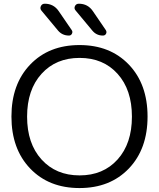

<svg xmlns="http://www.w3.org/2000/svg" viewBox="-20 -999 834 1007"><path d="M341.8 -812.5Q306.6 -812.5 284.2 -838.9L197.3 -943.4Q188.5 -954.1 194.3 -966.8Q200.2 -979.5 214.8 -979.5Q261.7 -979.5 288.1 -940.4L356.4 -840.8Q362.3 -832 357.4 -822.3Q352.5 -812.5 341.8 -812.5ZM519.5 -812.5Q486.3 -812.5 464.8 -837.9L377 -943.4Q367.2 -954.1 373 -966.8Q378.9 -979.5 393.6 -979.5Q441.4 -979.5 467.8 -939.5L535.2 -840.8Q541 -831.1 536.1 -821.8Q531.2 -812.5 519.5 -812.5ZM138.2 -115.2Q40 -217.8 40 -387.7Q40 -557.6 138.2 -660.2Q236.3 -762.7 397 -762.7Q557.6 -762.7 655.8 -660.2Q753.9 -557.6 753.9 -387.7Q753.9 -217.8 655.8 -115.2Q557.6 -12.7 397 -12.7Q236.3 -12.7 138.2 -115.2ZM197.8 -162.6Q273.4 -79.1 397.5 -79.1Q521.5 -79.1 596.7 -162.6Q671.9 -246.1 671.9 -387.2Q671.9 -528.3 596.7 -611.8Q521.5 -695.3 397.5 -695.3Q273.4 -695.3 197.8 -611.8Q122.1 -528.3 122.1 -387.2Q122.1 -246.1 197.8 -162.6Z"/></svg>

Font: Gen Jyuu Gothic Normal
Style: Regular
Weight: 300
Designer: [Source Han Sans]
Ryoko NISHIZUKA  (kana & ideographs); Paul D. Hunt (Latin, Greek & Cyrillic); Wenlong ZHANG  (bopomofo
Version: Version 1.002.20150607